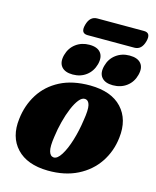

<svg xmlns="http://www.w3.org/2000/svg" viewBox="-123 -907 814 1004"><g transform="rotate(15 284.0 -405.0)"><path d="M333.5 -475Q448 -474 505 -412.8Q562 -351.5 550 -250.5Q541.5 -175 501.2 -115Q461 -55 392.8 -20.8Q324.5 13.5 232.5 12.5Q120 11 63.2 -49.8Q6.5 -110.5 19 -210.5Q27.5 -285.5 65.5 -345.8Q103.5 -406 170.5 -440.8Q237.5 -475.5 333.5 -475ZM244 -62Q264.5 -60.5 285.2 -93.5Q306 -126.5 322.2 -179.8Q338.5 -233 346.5 -291.5Q356 -348.5 350.2 -373.2Q344.5 -398 325 -400Q308.5 -401.5 292.2 -381.2Q276 -361 261.8 -327Q247.5 -293 236.8 -251.5Q226 -210 220.5 -168Q212 -113 218.8 -88.5Q225.5 -64 244 -62ZM228.5 -506.5Q186 -506.5 167.2 -529.5Q148.5 -552.5 159 -593Q170 -633.5 201 -656.5Q232 -679.5 274 -679.5Q317 -679.5 335.2 -656.5Q353.5 -633.5 343 -593Q332 -553 301.5 -529.8Q271 -506.5 228.5 -506.5ZM445.5 -506.5Q403.5 -506.5 384.5 -529.5Q365.5 -552.5 376.5 -593Q387 -633 418.2 -656.2Q449.5 -679.5 491.5 -679.5Q535 -679.5 553.8 -656.5Q572.5 -633.5 561.5 -593Q551 -553 520 -529.8Q489 -506.5 445.5 -506.5ZM224.5 -774Q237.5 -823 277.5 -823H530Q569.5 -823 556.5 -774.5Q543.5 -725.5 504 -725.5H251Q211.5 -725.5 224.5 -774Z"/></g></svg>

Font: Fraunces 72pt Soft Black
Style: Italic
Weight: 900
Italic angle: -16°
Version: Version 1.000;[b76b70a41]